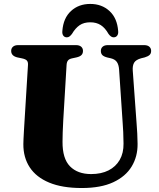

<svg xmlns="http://www.w3.org/2000/svg" viewBox="-20 -927 800 966"><path d="M597.4 -304.8 579.2 -576.7Q577.5 -601.5 568 -615.1Q558.5 -628.6 538.2 -633.6L519.4 -637.9Q501.7 -642.6 494.5 -650.3Q487.4 -658 487.4 -670.9Q487.4 -684 496.5 -692Q505.7 -700 522.2 -700H705.2Q722.2 -700 731.3 -692Q740.4 -684 740.4 -670.9Q740.4 -657.9 732.6 -650.6Q724.8 -643.2 708 -638.2L690.1 -633.8Q663.3 -626.2 654.7 -611.4Q646.2 -596.5 647.9 -572.2L667.2 -306.2Q669.4 -280.2 670.6 -255.2Q671.9 -230.2 672.2 -203.2Q672.9 -139.7 642.5 -89.4Q612.2 -39.2 549.8 -10.1Q487.5 19 391.2 19Q293.1 19 227.7 -8.2Q162.3 -35.3 129.7 -85Q97 -134.8 97.5 -202.4Q97.6 -212.5 98.3 -227.8Q99 -243.1 100.3 -266.3Q101.6 -289.4 103.7 -322.2L120.8 -600.3Q121.8 -614.7 115.3 -622.2Q108.7 -629.6 90.8 -633.3L68.6 -637.9Q36.2 -645.2 36.2 -670.8Q36.2 -684 45.4 -692Q54.5 -700 71.5 -700H362.3Q379.3 -700 388.4 -692Q397.5 -684 397.5 -670.8Q397.5 -657.9 389.9 -650.1Q382.3 -642.2 365.1 -638.3L342.1 -633.3Q328.5 -630.4 322.2 -622.9Q316 -615.4 315 -600.9L298.2 -320.8Q296.2 -288.3 295.5 -261.3Q294.8 -234.3 294.6 -214.4Q293.9 -129.1 332.2 -90.1Q370.6 -51.2 438.4 -51.2Q489.4 -51.2 526 -69.7Q562.7 -88.3 582.4 -122.7Q602.1 -157.1 601.5 -204.8Q601.2 -239.9 600 -262.4Q598.8 -284.9 597.4 -304.8ZM434.1 -814.8Q401.9 -814.8 380.5 -800.1Q359.1 -785.4 342 -756.3Q335.4 -747.8 329.6 -743.5Q323.9 -739.2 316.2 -739.2Q304.5 -739.2 298.3 -748Q292.1 -756.8 293.7 -771.3Q298.5 -835.9 337.1 -871.5Q375.8 -907.2 434.1 -907.2Q492.3 -907.2 530.9 -871.5Q569.6 -835.9 574.5 -771.3Q576.1 -756.8 569.8 -748Q563.6 -739.2 551.5 -739.2Q544.7 -739.2 538.5 -743.5Q532.3 -747.8 526 -756.3Q509 -786.6 487 -800.7Q465 -814.8 434.1 -814.8Z"/></svg>

Font: Fraunces
Style: Regular
Weight: 900
Version: Version 1.000;[b76b70a41]